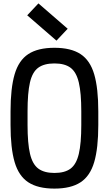

<svg xmlns="http://www.w3.org/2000/svg" viewBox="-20 -1095 640 1129"><path d="M300 14Q203 14 146.5 -23Q90 -60 66 -142Q42 -224 42 -360V-440Q42 -576 66 -658Q90 -740 146.5 -777Q203 -814 300 -814Q397 -814 453.5 -777Q510 -740 534 -658Q558 -576 558 -440V-360Q558 -224 534 -142Q510 -60 453.5 -23Q397 14 300 14ZM300 -78Q361 -78 395 -103.5Q429 -129 443.5 -190.5Q458 -252 458 -360V-440Q458 -548 443.5 -609.5Q429 -671 395 -696.5Q361 -722 300 -722Q239 -722 204.5 -696.5Q170 -671 156 -609.5Q142 -548 142 -440V-360Q142 -252 156.5 -190.5Q171 -129 205.5 -103.5Q240 -78 300 -78ZM312 -856 140 -1005 206 -1075 378 -926Z"/></svg>

Font: Victor Mono
Style: Bold
Weight: 700
Monospace: yes
Designer: Rune Bjørnerås
Version: Version 1.561;gftools[0.9.30]